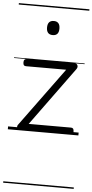

<svg xmlns="http://www.w3.org/2000/svg" viewBox="-76 -926 646 1342"><g transform="rotate(5 247.5 -255.0)"><path d="M86 0Q68 0 64.5 -13.5Q61 -27 67 -36L370 -450H88Q78 -450 73 -455.5Q68 -461 68 -475Q68 -488 73 -494Q78 -500 88 -500H427Q436 -500 441.5 -494Q447 -488 447.5 -479.5Q448 -471 442 -462L142 -50H439Q449 -50 454 -44Q459 -38 459 -23Q459 -11 454 -5.5Q449 0 439 0ZM255 -683Q233 -683 222 -695.5Q211 -708 211 -732Q211 -757 222 -769.5Q233 -782 255 -782Q276 -782 287 -769.5Q298 -757 298 -732Q298 -707 287 -695Q276 -683 255 -683ZM0 365H495V375H0ZM0 -20H495V0H0ZM0 -505H495V-500H0ZM0 -885H495V-875H0Z"/></g></svg>

Font: Playwrite AT Guides
Style: Regular
Weight: 400
Designer: Veronika Burian, José Scaglione
Foundry: TypeTogether
Version: Version 1.003